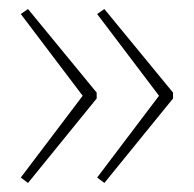

<svg xmlns="http://www.w3.org/2000/svg" viewBox="-20 -492 429 425"><path d="M42 -87 26 -99 163 -280 26 -461 42 -472 194 -287V-274ZM211 -87 195 -99 332 -280 195 -461 211 -472 363 -287V-274Z"/></svg>

Font: Noto Sans UI Thin
Style: Regular
Weight: 250
Designer: Monotype Design Team
Foundry: Monotype Imaging Inc.
Version: Version 1.001